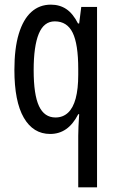

<svg xmlns="http://www.w3.org/2000/svg" viewBox="-20 -567 502 827"><path d="M317 18Q317 1 318 -22Q319 -45 321 -75H317Q295 -32 265 -11Q235 10 196 10Q123 10 82.5 -60Q42 -130 42 -266Q42 -359 61 -421.5Q80 -484 115 -515.5Q150 -547 199 -547Q237 -547 265.5 -528Q294 -509 316 -466H321L330 -537H398V240H317ZM219 -61Q251 -61 273 -81.5Q295 -102 306 -143Q317 -184 317 -245V-270Q317 -377 293 -426Q269 -475 216 -475Q169 -475 147 -421.5Q125 -368 125 -265Q125 -159 148 -110Q171 -61 219 -61Z"/></svg>

Font: Noto Sans Khmer ExtraCondensed
Style: Regular
Weight: 400
Width: 2
Designer: Danh Hong and the Monotype Design Team
Foundry: Monotype Imaging Inc.
Version: Version 2.004